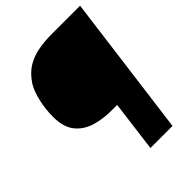

<svg xmlns="http://www.w3.org/2000/svg" viewBox="-224 -888 996 996"><g transform="rotate(-45 274.5 -390.0)"><path d="M445 0H283L319 -280H276Q216 -280 162 -296Q108 -312 74 -353.5Q40 -395 40 -472Q40 -528 52.5 -581.5Q65 -635 85 -668Q116 -716 156 -740Q196 -764 243 -772Q290 -780 338 -780H547Z"/></g></svg>

Font: Tanohe Sans
Style: Bold Italic
Weight: 700
Designer: Village Type and Design LLC & Cristiano Sobral
Foundry: Cooper Hewitt Smithsonian Design Museum
Version: Version 1.00;September 29, 2021;FontCreator 13.0.0.2655 64-b